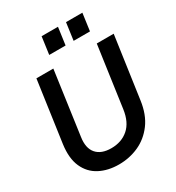

<svg xmlns="http://www.w3.org/2000/svg" viewBox="-213 -1037 1082 1179"><g transform="rotate(-30 327.5 -448.0)"><path d="M283 12Q206 12 147.5 -18.5Q89 -49 61 -111.5Q33 -174 46 -269L107 -700H227L164 -251Q153 -177 187 -137.5Q221 -98 292 -98Q365 -98 413.5 -140.5Q462 -183 474 -268L535 -700H655L593 -264Q580 -169 534.5 -108Q489 -47 423.5 -17.5Q358 12 283 12ZM247 -785 264 -908H380L363 -785ZM420 -785 437 -908H553L536 -785Z"/></g></svg>

Font: Host Grotesk SemiBold
Style: Italic
Weight: 600
Italic angle: -8°
Designer: Doğukan Karapınar based on Poppins by Indian Type Foundry, Jonny Pinhorn
Foundry: Element Type
Version: Version 1.001; ttfautohint (v1.8.4.7-5d5b)